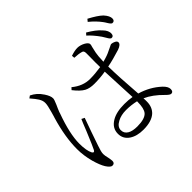

<svg xmlns="http://www.w3.org/2000/svg" viewBox="-186 -1054 1329 1329"><g transform="rotate(-45 479.0 -389.0)"><path d="M219 32C234 32 242 24 242 8C242 1 240 -10 237 -27C232 -46 230 -61 230 -71C230 -84 235 -105 246 -136C269 -203 292 -270 317 -338L295 -349C289 -336 277 -308 260 -264C230 -191 211 -148 204 -135C197 -123 189 -123 182 -135C170 -158 164 -192 164 -238C164 -301 182 -382 218 -481C219 -486 220 -489 221 -491C227 -506 234 -523 243 -542C253 -565 258 -580 258 -588C258 -605 250 -624 235 -647C212 -682 190 -700 158 -716L141 -704C161 -681 175 -663 183 -650C203 -615 201 -598 182 -529C177 -514 174 -502 172 -494C171 -492 170 -489 169 -485C140 -387 126 -300 126 -223C126 -180 132 -137 144 -92C155 -53 167 -23 180 -2C195 21 208 32 219 32ZM547 8C600 8 640 -4 666 -27C689 -48 701 -77 701 -114C701 -127 701 -138 700 -146C741 -128 782 -98 822 -57L825 -54C840 -39 851 -32 859 -32C872 -32 879 -41 879 -58C879 -75 869 -92 850 -110C807 -150 756 -178 698 -195C689 -313 684 -406 683 -474C721 -481 764 -493 813 -508C839 -517 852 -529 852 -542C852 -550 847 -557 836 -562C827 -567 818 -569 808 -570C805 -570 800 -568 791 -563C779 -557 768 -552 757 -547C742 -539 718 -530 683 -521C684 -560 687 -587 690 -603C693 -618 696 -633 700 -648C703 -657 705 -665 705 -672C705 -692 659 -717 623 -717C607 -717 585 -713 558 -704L560 -683C587 -682 608 -679 625 -674C636 -672 641 -663 641 -648C641 -643 641 -633 641 -618C640 -569 640 -533 641 -511C602 -505 566 -502 533 -502C487 -502 443 -519 402 -553L388 -538C413 -506 436 -484 458 -472C477 -462 502 -457 531 -457C568 -457 605 -460 641 -466C642 -429 645 -370 649 -290C651 -250 652 -222 653 -206C630 -210 605 -212 578 -212C526 -212 484 -203 453 -184C418 -163 401 -134 401 -97C401 -64 415 -38 443 -19C470 -1 504 8 547 8ZM533 -38C502 -38 478 -43 461 -53C442 -64 433 -80 433 -101C433 -123 446 -141 473 -155C497 -168 525 -174 557 -174C591 -174 623 -170 654 -163V-158C654 -115 647 -85 633 -68C616 -48 582 -38 533 -38ZM860 -618C862 -637 853 -658 832 -679C811 -703 781 -726 741 -749L727 -733C750 -713 773 -686 798 -651C803 -644 808 -636 814 -625C824 -607 832 -598 838 -597C852 -596 859 -603 860 -618ZM939 -687C940 -705 930 -725 909 -748C889 -767 858 -787 815 -810L801 -793C831 -769 856 -743 876 -716C881 -710 886 -701 893 -690C902 -675 910 -667 916 -666C930 -665 938 -672 939 -687Z"/></g></svg>

Font: AllPunType Light
Style: Regular
Weight: 300
Version: 1.0